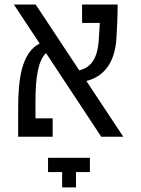

<svg xmlns="http://www.w3.org/2000/svg" viewBox="-20 -606 626 851"><path d="M428.7 0H526.4L362.8 -247.1C428.7 -263.2 488.8 -314.5 496.1 -437C498.5 -478 501.5 -534.2 501.5 -585.9H343.8V-504.4H422.4C420.9 -477.1 418.9 -450.2 417.5 -424.3C411.6 -349.6 385.3 -306.6 331.1 -294.4L138.2 -585.9H41.5L155.8 -413.1C74.7 -372.1 60.5 -252.9 60.5 -124.5V0H213.4V-81.5H137.2V-155.8C137.2 -264.2 149.4 -338.4 184.1 -370.6ZM378.4 93.3H192.9V156.7H255.4V224.6H316.9V156.7H378.4Z"/></svg>

Font: Cascadia Mono PL SemiLight
Style: Regular
Weight: 350
Monospace: yes
Designer: Aaron Bell
Foundry: Saja Typeworks
Version: Version 2404.023